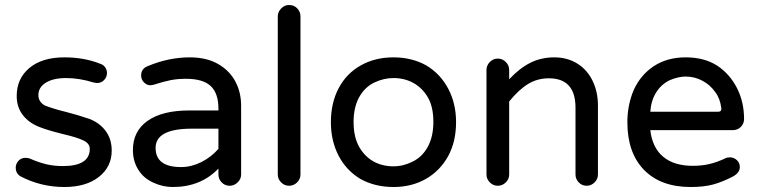

<svg xmlns="http://www.w3.org/2000/svg" viewBox="-20 -739 3043 770"><path d="M60 -33Q43 -45 43 -66Q43 -82 54 -94Q65 -106 82 -106Q93 -106 100 -103Q134 -88 165 -80.5Q196 -73 232 -73Q340 -73 340 -142Q340 -163 316 -175Q290 -188 234 -201Q173 -216 140 -229Q97 -245 72 -277Q47 -309 47 -354Q47 -424 98 -466.5Q149 -509 238 -509Q317 -509 380 -484Q394 -480 401.5 -469.5Q409 -459 409 -446Q409 -430 397.5 -418Q386 -406 369 -406L356 -408Q298 -426 245 -426Q194 -426 164 -407.5Q134 -389 134 -358Q134 -330 160 -316Q192 -303 245 -290Q289 -279 339 -262Q380 -246 404 -213.5Q428 -181 428 -135Q428 -70 376.5 -29.5Q325 11 238 11Q143 11 60 -33Z M594 -7Q556 -24 534.5 -58.5Q513 -93 513 -137Q513 -213 572 -254.5Q631 -296 739 -296H856V-303Q856 -365 825 -394Q794 -423 726 -423Q692 -423 664 -417.5Q636 -412 596 -399L583 -397Q569 -397 557.5 -408.5Q546 -420 546 -436Q546 -464 573 -474Q657 -509 741 -509Q810 -509 857 -481Q901 -455 924 -412Q947 -369 947 -315V-39Q947 -21 933 -7.5Q919 6 901 6Q882 6 869 -7.5Q856 -21 856 -39V-63Q785 11 673 11Q632 11 594 -7ZM706 -69Q747 -69 786.5 -88.5Q826 -108 856 -142V-223H750Q604 -223 604 -146Q604 -69 706 -69Z M1094 -39V-673Q1094 -691 1107.5 -705Q1121 -719 1139 -719Q1159 -719 1172 -705.5Q1185 -692 1185 -673V-39Q1185 -21 1171.5 -7.5Q1158 6 1139 6Q1121 6 1107.5 -7.5Q1094 -21 1094 -39Z M1426 -21Q1369 -55 1338 -114.5Q1307 -174 1307 -249Q1307 -326 1338 -385Q1369 -444 1426.5 -476.5Q1484 -509 1558 -509Q1631 -509 1689 -477Q1746 -443 1777.5 -383.5Q1809 -324 1809 -249Q1809 -172 1778 -114Q1745 -54 1688 -21.5Q1631 11 1558 11Q1484 11 1426 -21ZM1421 -149Q1443 -111 1478 -91.5Q1513 -72 1558 -72Q1598 -72 1635 -91Q1674 -110 1696 -151Q1718 -192 1718 -250Q1718 -312 1695 -350Q1673 -387 1637.5 -406.5Q1602 -426 1558 -426Q1519 -426 1481 -408Q1442 -389 1420 -348.5Q1398 -308 1398 -250Q1398 -189 1421 -149Z M1931 -39V-458Q1931 -477 1944.5 -490.5Q1958 -504 1976 -504Q1995 -504 2008.5 -490.5Q2022 -477 2022 -458V-421Q2063 -465 2106.5 -487Q2150 -509 2203 -509Q2256 -509 2297 -483Q2336 -458 2357 -414Q2378 -370 2378 -316V-39Q2378 -21 2364.5 -7.5Q2351 6 2333 6Q2314 6 2301 -7.5Q2288 -21 2288 -39V-307Q2288 -425 2181 -425Q2135 -425 2097.5 -402Q2060 -379 2022 -332V-39Q2022 -21 2008.5 -7.5Q1995 6 1976 6Q1958 6 1944.5 -7.5Q1931 -21 1931 -39Z M2496 -249Q2496 -317 2521 -377Q2549 -439 2602.5 -474Q2656 -509 2730 -509Q2804 -509 2856 -476Q2907 -442 2935.5 -386Q2964 -330 2964 -262Q2964 -243 2951 -230Q2938 -217 2918 -217H2588Q2596 -147 2639.5 -110.5Q2683 -74 2758 -74Q2796 -74 2826.5 -81.5Q2857 -89 2889 -104Q2896 -108 2907 -108Q2923 -108 2935 -97Q2947 -86 2947 -69Q2947 -47 2921 -32Q2877 -9 2839.5 1Q2802 11 2750 11Q2630 11 2563 -57.5Q2496 -126 2496 -249ZM2861 -291Q2874 -291 2873 -304Q2868 -344 2849 -369Q2828 -399 2796.5 -415.5Q2765 -432 2730 -432Q2700 -432 2665 -417Q2631 -400 2611 -367.5Q2591 -335 2588 -291Z"/></svg>

Font: 寒蝉全圆体
Style: Regular
Weight: 400
Designer: Warren2060
      Designed by Motoya company      

      [Varela Round]
      Joe Prince(Latin component); Avraham Cornf
Foundry: ChillType
Version: Version 3.200